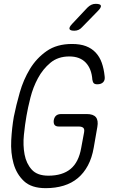

<svg xmlns="http://www.w3.org/2000/svg" viewBox="-20 -970 640 1000"><path d="M418 -281Q421 -298 413.5 -304.5Q406 -311 390 -311H287Q271 -311 264.5 -319Q258 -327 260 -344Q263 -360 272.5 -368Q282 -376 299 -376H432Q466 -376 479.5 -359.5Q493 -343 487 -309L468 -200Q459 -148 438 -108.5Q417 -69 385.5 -42.5Q354 -16 311.5 -3Q269 10 218 10Q144 10 105 -26.5Q66 -63 50.5 -118.5Q35 -174 38.5 -239.5Q42 -305 52 -362Q64 -422 83 -488.5Q102 -555 136 -611Q170 -667 223 -704Q276 -741 355 -741Q398 -741 428 -729.5Q458 -718 478.5 -696Q499 -674 510 -643Q521 -612 525 -573Q528 -553 517.5 -542Q507 -531 487 -531Q474 -531 468.5 -536.5Q463 -542 461 -555Q457 -612 426.5 -644Q396 -676 341 -676Q282 -676 242.5 -643Q203 -610 177.5 -562.5Q152 -515 138.5 -461.5Q125 -408 118 -367Q110 -322 104.5 -267.5Q99 -213 108 -165.5Q117 -118 145.5 -86.5Q174 -55 232 -55Q305 -55 347.5 -90Q390 -125 403 -200ZM367 -810Q345 -810 342 -819Q339 -828 356 -846L435 -930Q445 -940 455.5 -945Q466 -950 478 -950Q503 -950 505.5 -940.5Q508 -931 489 -912L407 -828Q399 -819 389 -814.5Q379 -810 367 -810Z"/></svg>

Font: Maple Mono NL ExtraLight
Style: Italic
Weight: 275
Italic angle: -10°
Monospace: yes
Designer: subframe7536
Version: Version 7.000